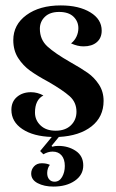

<svg xmlns="http://www.w3.org/2000/svg" viewBox="-20 -496 428 708"><path d="M197 9 170 42 173 45Q182 42 195 42Q232 42 259.5 60.5Q287 79 287 114Q287 149 256 170.5Q225 192 177 192Q143 192 119 179.5Q95 167 95 144Q95 129 105.5 117.5Q116 106 134 106Q152 106 164 112Q160 116 157 124.5Q154 133 154 142Q154 157 161.5 165.5Q169 174 181 174Q199 174 209 156.5Q219 139 219 116Q219 91 207 77Q195 63 174 63Q157 63 140 73L128 61L171 9Q103 7 62.5 -20Q22 -47 22 -91Q22 -121 42.5 -138.5Q63 -156 94 -156Q118 -156 140 -144Q109 -128 109 -81Q109 -53 129.5 -33.5Q150 -14 185 -14Q221 -14 241.5 -34Q262 -54 262 -84Q262 -119 236.5 -141.5Q211 -164 159 -194Q118 -216 91.5 -235Q65 -254 47 -282Q29 -310 29 -348Q29 -405 77.5 -440.5Q126 -476 204 -476Q271 -476 313 -450.5Q355 -425 355 -383Q355 -356 337 -340.5Q319 -325 288 -325Q266 -325 242 -336Q255 -346 262 -361Q269 -376 269 -392Q269 -417 251 -434.5Q233 -452 198 -452Q164 -452 145.5 -434Q127 -416 127 -390Q127 -350 155 -324.5Q183 -299 239 -267Q280 -244 304 -227Q328 -210 345 -184Q362 -158 362 -124Q362 -65 317.5 -30Q273 5 197 9Z"/></svg>

Font: Katibeh
Style: Regular
Weight: 400
Designer: Arabic design by Kourosh Beigpour, Latin design by Eduardo Tunni, engineering by Lasse Fister
Version: Version 1.000